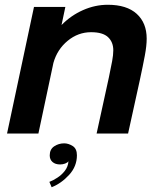

<svg xmlns="http://www.w3.org/2000/svg" viewBox="-20 -560 674 805"><path d="M9.5 0 122.5 -531H254L238 -455Q277 -495 327.8 -517.5Q378.5 -540 432 -540Q511.5 -540 553.2 -502Q595 -464 595 -398Q595 -368 587.2 -326.8Q579.5 -285.5 566 -223L517 0H385L436.5 -235.5Q445.5 -277.5 450.2 -303.8Q455 -330 455 -349Q455 -383.5 433 -404.2Q411 -425 362 -425Q307.5 -425 263.8 -389Q220 -353 204 -296.5L141 0ZM232 129.5Q212 129.5 200.2 119.2Q188.5 109 188.5 91.5Q188.5 66 207.2 53.5Q226 41 249 41Q267 41 284.8 52.2Q302.5 63.5 302.5 91Q302.5 137.5 269.8 173.2Q237 209 196.5 225L187 202.5Q202 197 220.2 185.2Q238.5 173.5 252 156Q265.5 138.5 267 116Q263 122 253 125.8Q243 129.5 232 129.5Z"/></svg>

Font: Epilogue SemiBold
Style: Italic
Weight: 600
Italic angle: -12°
Designer: Tyler Finck
Foundry: Etcetera Type Co
Version: Version 2.111; ttfautohint (v1.8.3)